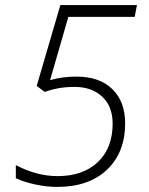

<svg xmlns="http://www.w3.org/2000/svg" viewBox="-20 -734 591 764"><path d="M284.2 -429.2Q376 -429.2 427 -379.4Q478 -329.6 478 -243.2Q478 -127.4 405.8 -58.8Q333.5 9.8 207 9.8Q166 9.8 120.4 0Q74.7 -9.8 43 -24.9V-77.1Q126 -33.2 209 -33.2Q310.5 -33.2 369.4 -89.1Q428.2 -145 428.2 -242.2Q428.2 -310.5 386.7 -349.4Q345.2 -388.2 276.9 -388.2Q211.9 -388.2 158.2 -368.2L126 -392.1L220.2 -713.9H524.9L516.1 -667H252L179.2 -415Q227.1 -429.2 284.2 -429.2Z"/></svg>

Font: CAA NEO Sans Light
Style: Italic
Weight: 300
Italic angle: -12°
Version: Version 1.10